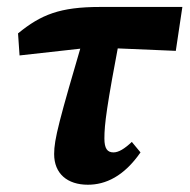

<svg xmlns="http://www.w3.org/2000/svg" viewBox="-20 -509 537 544"><path d="M35.4 -351.9 229.1 -373.5H275.2L478.1 -364.9L496.7 -489.3H263.6C150 -489.3 96.3 -467.7 31.1 -414.4L35.4 -351.9ZM229 14.4C279.5 14.4 331.2 -9.6 378.1 -77.2L353.5 -106.9C332.9 -87.5 316.2 -77.2 301.5 -77.2C284.1 -77.2 275.8 -88.1 275.8 -116.6C275.8 -157.5 282.1 -206.3 320.9 -411.3L219.8 -413.8C147.1 -165.9 133.4 -114.8 133.4 -72.5C133.4 -17.1 170.7 14.4 229 14.4Z"/></svg>

Font: Source Serif 4 Variable
Style: Italic
Weight: 400
Italic angle: -12°
Designer: Frank Grießhammer
Foundry: Adobe Systems Incorporated
Version: Version 4.004;hotconv 1.0.116;makeotfexe 2.5.65601